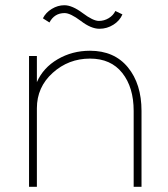

<svg xmlns="http://www.w3.org/2000/svg" viewBox="-20 -714 642 734"><path d="M324 -520Q417 -520 469 -456.5Q521 -393 521 -290V0H491V-290Q491 -380 447.5 -435Q404 -490 324 -490Q242 -490 181.5 -435.5Q121 -381 121 -300V0H91V-500H121V-400Q145 -455 200.5 -487.5Q256 -520 324 -520ZM169 -628 144 -644Q155 -666 178 -680Q201 -694 226 -694Q256 -694 296 -664Q336 -634 358 -634Q378 -634 395.5 -644.5Q413 -655 421 -672L448 -659Q438 -635 413.5 -619.5Q389 -604 360 -604Q328 -604 289 -634Q249 -664 227 -664Q188 -664 169 -628Z"/></svg>

Font: Metropolitano Thin
Style: Regular
Weight: 250
Designer: Fonts by Alex Slobzheninov & Chris M. Simpson / Changes by Cristiano Sobral
Foundry: Fonts by Alex Slobzheninov & Chris M. Simpson / Changes by Cristiano Sobral
Version: Version 1.00;August 30, 2020;FontCreator 13.0.0.2681 64-bit